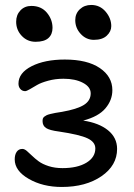

<svg xmlns="http://www.w3.org/2000/svg" viewBox="-20 -743 539 771"><path d="M356.9 -583Q326.2 -583 304.2 -606.7Q282.2 -630.4 282.2 -662.1Q282.2 -688.5 300.5 -705.8Q318.8 -723.1 346.2 -723.1Q381.3 -723.1 404.1 -696.3Q426.8 -669.4 426.8 -638.2Q426.8 -616.7 408.9 -599.9Q391.1 -583 356.9 -583ZM123 -575.2Q89.8 -575.2 67.4 -598.9Q44.9 -622.6 44.9 -655.8Q44.9 -683.1 62 -701.2Q79.1 -719.2 106 -719.2Q145.5 -719.2 168.2 -692.1Q190.9 -665 190.9 -630.9Q190.9 -605 174.3 -590.1Q157.7 -575.2 123 -575.2ZM228 7.8Q151.9 7.8 95.5 -24.7Q39.1 -57.1 39.1 -103Q39.1 -122.1 47.1 -133.5Q55.2 -145 69.8 -145Q78.1 -145 87.6 -137Q97.2 -128.9 108.6 -117.7Q120.1 -106.4 135.3 -95.2Q150.4 -84 175.3 -75.9Q200.2 -67.9 231 -67.9Q291 -67.9 326.9 -89.6Q362.8 -111.3 362.8 -147Q362.8 -172.9 331.1 -187.7Q299.3 -202.6 216.8 -214.8Q178.7 -219.7 164.8 -229Q150.9 -238.3 150.9 -256.8Q150.9 -262.7 152.3 -267.1Q153.8 -271.5 158.4 -274.9Q163.1 -278.3 167.5 -280.5Q171.9 -282.7 182.9 -285.4Q193.8 -288.1 202.4 -289.6Q210.9 -291 229 -293.9Q290 -304.7 317.1 -321.8Q344.2 -338.9 344.2 -368.2Q344.2 -394 313.2 -410.4Q282.2 -426.8 234.9 -426.8Q202.1 -426.8 173.6 -418.9Q145 -411.1 129.2 -401.9Q113.3 -392.6 99.9 -384.8Q86.4 -377 81.1 -377Q69.3 -377 61.8 -385.5Q54.2 -394 54.2 -407.2Q54.2 -450.2 106.9 -477.1Q159.7 -503.9 240.2 -503.9Q330.6 -503.9 380.9 -469.7Q431.2 -435.5 431.2 -380.9Q431.2 -340.8 403.3 -307.9Q375.5 -274.9 314 -258.8Q377 -249.5 413.6 -220Q450.2 -190.4 450.2 -145Q450.2 -78.6 387.5 -35.4Q324.7 7.8 228 7.8Z"/></svg>

Font: Shantell Sans Normal
Style: Regular
Weight: 400
Designer: Stephen Nixon, Anya Danilova, Shantell Martin
Foundry: Arrow Type
Version: Version 1.006;[559af2be0]